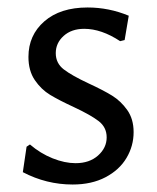

<svg xmlns="http://www.w3.org/2000/svg" viewBox="-20 -485 420 513"><path d="M324 -443 313 -378 301 -375Q251 -408 205 -408Q171 -408 150 -389Q129 -370 129 -343Q129 -316 150.5 -299.5Q172 -283 217 -262Q256 -244 279.5 -229.5Q303 -215 320 -191Q337 -167 337 -132Q337 -95 318 -63Q299 -31 262 -11.5Q225 8 174 8Q104 8 41 -25L51 -93L60 -99Q88 -75 120.5 -62Q153 -49 182 -49Q219 -49 242 -69.5Q265 -90 265 -118Q265 -145 243.5 -161.5Q222 -178 177 -199Q138 -217 114 -231.5Q90 -246 73 -271Q56 -296 56 -333Q56 -391 98.5 -428Q141 -465 214 -465Q271 -465 324 -443Z"/></svg>

Font: Alegreya Sans
Style: Regular
Weight: 400
Designer: Juan Pablo del Peral
Foundry: Huerta Tipografica
Version: Version 2.008; ttfautohint (v1.6)